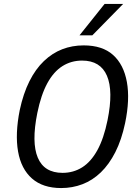

<svg xmlns="http://www.w3.org/2000/svg" viewBox="-20 -944 699 973"><path d="M290 9Q197 9 142 -39.5Q87 -88 71.5 -176.5Q56 -265 80 -386Q98 -470 129 -532Q160 -594 202.5 -634.5Q245 -675 295.5 -694.5Q346 -714 404 -714Q499 -714 553 -665.5Q607 -617 623 -528.5Q639 -440 614 -320Q596 -235 564.5 -173Q533 -111 491 -70.5Q449 -30 398 -10.5Q347 9 290 9ZM297 -68Q352 -68 396.5 -96Q441 -124 473.5 -183Q506 -242 525 -335Q555 -483 522 -560Q489 -637 396 -637Q341 -637 296.5 -609Q252 -581 220 -522.5Q188 -464 169 -371Q139 -222 171.5 -145Q204 -68 297 -68ZM383 -765 510 -924H604L448 -765Z"/></svg>

Font: Nunito Sans 10pt Condensed Medium
Style: Italic
Weight: 500
Width: 3
Italic angle: -9°
Designer: Vernon Adams
Foundry: Vernon Adams
Version: Version 3.101;gftools[0.9.27]